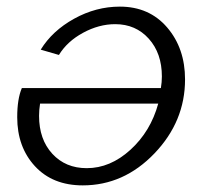

<svg xmlns="http://www.w3.org/2000/svg" viewBox="-20 -550 620 580"><path d="M230 10Q139 10 85.5 -48Q32 -106 32 -196Q32 -251 46 -284H466Q469 -302 469 -319Q469 -389 429.5 -433Q390 -477 328 -477Q279 -477 231 -451Q183 -425 158 -384L103 -400Q138 -457 204 -493.5Q270 -530 342 -530Q431 -530 485 -467Q539 -404 539 -310Q539 -183 446.5 -86.5Q354 10 230 10ZM242 -42Q313 -42 374 -97.5Q435 -153 458 -237H101Q98 -218 98 -200Q98 -129 138 -85.5Q178 -42 242 -42Z"/></svg>

Font: Raleway-v4020
Style: Italic
Weight: 400
Italic angle: -12°
Designer: Matt McInerney, Pablo Impallari, Rodrigo Fuenzalida
Foundry: Matt McInerney, Pablo Impallari, Rodrigo Fuenzalida
Version: Version 4.020;PS 004.020;hotconv 1.0.88;makeotf.lib2.5.64775